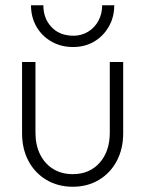

<svg xmlns="http://www.w3.org/2000/svg" viewBox="-20 -701 553 731"><path d="M257 10Q201 10 157 -16Q113 -42 88.5 -88Q64 -134 64 -194V-465H115V-196Q115 -149 132.5 -113.5Q150 -78 182 -58Q214 -38 257 -38Q321 -38 359.5 -81.5Q398 -125 398 -196V-465H449V-194Q449 -134 424.5 -88Q400 -42 356.5 -16Q313 10 257 10ZM415 -681Q415 -636 394.5 -600Q374 -564 339 -543Q304 -522 258 -522Q212 -522 175.5 -543Q139 -564 118.5 -600Q98 -636 98 -681H145Q145 -631 176 -598Q207 -565 260 -565Q290 -565 315 -580Q340 -595 354.5 -621.5Q369 -648 369 -681Z"/></svg>

Font: Outfit Thin ExtraLight
Style: Regular
Weight: 250
Version: Version 1.100;gftools[0.9.27]